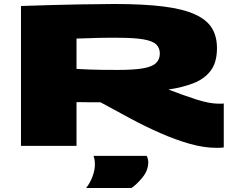

<svg xmlns="http://www.w3.org/2000/svg" viewBox="-20 -730 1198 961"><path d="M1066 10Q1000 10 928.5 -10.5Q857 -31 782 -64Q707 -97 631.5 -137.5Q556 -178 483 -218Q473 -218 460.5 -218Q448 -218 438 -218Q401 -218 363 -219V0H85V-700Q261 -706 379.5 -708Q498 -710 552 -710Q699 -710 798 -697.5Q897 -685 956 -658Q1015 -631 1040.5 -589.5Q1066 -548 1066 -489Q1066 -417 1034 -375.5Q1002 -334 947 -313Q892 -292 823 -282Q895 -254 961.5 -232.5Q1028 -211 1075 -211Q1081 -211 1088 -211Q1095 -211 1100 -212V8Q1085 10 1066 10ZM570 -380Q650 -380 696 -388Q742 -396 761 -414.5Q780 -433 780 -462Q780 -490 762 -507.5Q744 -525 698 -533Q652 -541 570 -541Q539 -541 518 -541Q497 -541 476.5 -540.5Q456 -540 429.5 -539Q403 -538 363 -537V-385Q400 -383 428 -382Q456 -381 488.5 -380.5Q521 -380 570 -380ZM411 211Q431 186 443 153.5Q455 121 455 94Q455 79 453 68.5Q451 58 448 50H714Q722 65 722 82Q722 122 694.5 156.5Q667 191 638 211Z"/></svg>

Font: Georama Extra Expanded ExtraBold
Style: Regular
Weight: 800
Width: 8
Designer: Jean-Baptiste Levee
Foundry: Production Type
Version: Version 1.000